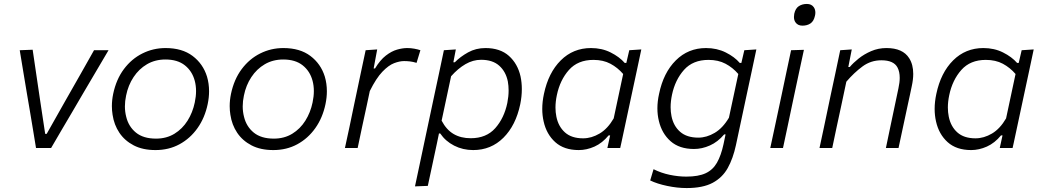

<svg xmlns="http://www.w3.org/2000/svg" viewBox="-20 -750 5288 973"><path d="M162.5 0Q155 -46.5 147 -94.5Q139 -142 131.5 -187.5L116.5 -275.5Q107.5 -330 98 -386.5Q88.5 -442.5 80 -495.5L145.5 -498Q155 -432.5 164.5 -369Q174 -305.5 184 -237L209 -71.5H216.5L310.5 -238Q348.5 -304 384.5 -368Q420.5 -432 456.5 -495.5H530Q465.5 -385.5 399.5 -274L347.5 -185Q320 -138.5 293 -92.5Q266 -46.5 239 0Z M768 10.5Q703.5 10.5 657.8 -13.2Q612 -37 585 -77.2Q558 -117.5 550.5 -168.5Q547 -190 547 -212Q547 -242.5 553.5 -274Q569 -348 608 -400Q647 -452 701.8 -479.2Q756.5 -506.5 819 -506.5Q903 -506.5 956 -466.5Q1009 -426.5 1029 -362Q1039.5 -326.5 1039.5 -287.5Q1039.5 -256 1032.5 -222.5Q1018 -153 981 -100.8Q944 -48.5 889.8 -19Q835.5 10.5 768 10.5ZM770.5 -47.5Q823.5 -47.5 864 -72.2Q904.5 -97 930.5 -138.5Q956.5 -180 967 -230.5Q973.5 -261 973.5 -288.5Q973.5 -316 967 -340.5Q954 -389.5 916.8 -419Q879.5 -448.5 818.5 -448.5Q766 -448.5 725 -424.5Q684 -400.5 656.8 -359.2Q629.5 -318 619 -265.5Q613 -237.5 613 -211Q613 -184 619.5 -158.5Q631.5 -108.5 669 -78Q706.5 -47.5 770.5 -47.5Z M1365 10.5Q1300.5 10.5 1254.8 -13.2Q1209 -37 1182 -77.2Q1155 -117.5 1147.5 -168.5Q1144 -190 1144 -212Q1144 -242.5 1150.5 -274Q1166 -348 1205 -400Q1244 -452 1298.8 -479.2Q1353.5 -506.5 1416 -506.5Q1500 -506.5 1553 -466.5Q1606 -426.5 1626 -362Q1636.5 -326.5 1636.5 -287.5Q1636.5 -256 1629.5 -222.5Q1615 -153 1578 -100.8Q1541 -48.5 1486.8 -19Q1432.5 10.5 1365 10.5ZM1367.5 -47.5Q1420.5 -47.5 1461 -72.2Q1501.5 -97 1527.5 -138.5Q1553.5 -180 1564 -230.5Q1570.5 -261 1570.5 -288.5Q1570.5 -316 1564 -340.5Q1551 -389.5 1513.8 -419Q1476.5 -448.5 1415.5 -448.5Q1363 -448.5 1322 -424.5Q1281 -400.5 1253.8 -359.2Q1226.5 -318 1216 -265.5Q1210 -237.5 1210 -211Q1210 -184 1216.5 -158.5Q1228.5 -108.5 1266 -78Q1303.5 -47.5 1367.5 -47.5Z M1728 0Q1740 -56 1751 -106.5Q1761.5 -157.5 1774.5 -219.5L1785 -269Q1795 -316.5 1807.2 -374.5Q1819.5 -432.5 1833 -495.5L1891.5 -499.5L1873.5 -403H1880.5Q1906.5 -446 1935.2 -468.2Q1964 -490.5 1992 -498.5Q2020 -506.5 2044 -506.5Q2062 -506.5 2079.8 -503.2Q2097.5 -500 2110.5 -495.5L2091 -431.5Q2072.5 -437 2057.5 -438.8Q2042.5 -440.5 2027.5 -440.5Q2005 -440.5 1977 -429.8Q1949 -419 1917.8 -386.5Q1886.5 -354 1854 -288.5L1839 -217.5Q1826 -158 1815 -106.8Q1804 -55.5 1792.5 0Z M2083 194.5Q2094.5 140 2106 86.5Q2117 33.5 2130 -27L2181.5 -269.5Q2191.5 -316.5 2204 -374.5Q2216 -432.5 2229.5 -495.5L2290 -499.5L2277.5 -434.5H2285Q2312.5 -462.5 2352 -484.5Q2391.5 -506.5 2440 -506.5Q2514.5 -506.5 2559 -466.8Q2603.5 -427 2618 -362.5Q2624.5 -331.5 2624.5 -298.5Q2624.5 -261.5 2616.5 -222Q2594 -114.5 2531.2 -52Q2468.5 10.5 2378 10.5Q2325.5 10.5 2281.5 -12Q2237.5 -34.5 2211 -73.5H2204.5L2194.5 -25Q2182 33.5 2171 85Q2160 136.5 2148 192ZM2365.5 -49.5Q2444.5 -49.5 2489.8 -100.5Q2535 -151.5 2551 -228.5Q2557.5 -261.5 2557.5 -291.5Q2557.5 -315.5 2553.5 -337.5Q2543.5 -387 2510 -417Q2476.5 -447 2418 -447Q2377 -447 2339 -425Q2301 -403 2266 -363.5L2218 -138.5Q2242.5 -92 2279 -70.8Q2315.5 -49.5 2365.5 -49.5Z M3058 0Q3061 -12.5 3063.5 -25L3072 -64H3064.5Q3032.5 -25 2992.8 -7.2Q2953 10.5 2913 10.5Q2838.5 10.5 2794 -29.5Q2749.5 -69.5 2735 -134.5Q2728 -165 2728 -198Q2728 -234.5 2736.5 -274Q2759 -381.5 2821.8 -444Q2884.5 -506.5 2975 -506.5Q3030 -506.5 3074.5 -484.2Q3119 -462 3146 -431H3154L3169 -495.5L3230 -499.5Q3217.5 -441 3206 -386.5Q3194 -331.5 3181 -270L3129 -27L3123 0ZM2935 -49Q2977.5 -49 3018.5 -73.2Q3059.5 -97.5 3090 -150L3138 -375Q3110 -407.5 3073.5 -427Q3037 -446.5 2987.5 -446.5Q2908.5 -446.5 2863.2 -395.5Q2818 -344.5 2802 -268Q2795 -235 2795 -205Q2795 -181 2799.5 -159Q2809.5 -109 2843 -79Q2876.5 -49 2935 -49Z M3459.5 203Q3412 203 3361 192.2Q3310 181.5 3275 164.5L3292 107.5Q3331 127 3374.2 136Q3417.5 145 3458 145Q3519 145 3555.8 128Q3592.5 111 3613.2 74.8Q3634 38.5 3646.5 -19L3657 -69H3650Q3617.5 -30.5 3577.5 -12.8Q3537.5 5 3497 5Q3423 5 3378.5 -34.2Q3334 -73.5 3319 -137Q3311.5 -167.5 3311.5 -201Q3311.5 -236.5 3320 -274.5Q3342 -381.5 3404.8 -444Q3467.5 -506.5 3558 -506.5Q3613 -506.5 3657.8 -484.2Q3702.5 -462 3729 -431H3737L3752 -495.5L3813 -499.5Q3800.5 -441 3789 -386.5Q3777.5 -331.5 3764 -270L3709.5 -14.5Q3695 53 3668 101.5Q3641 150 3591.5 176.5Q3542 203 3459.5 203ZM3519 -52.5Q3561 -52.5 3602 -76.8Q3643 -101 3674 -153.5L3721.5 -375Q3693.5 -407.5 3656.8 -427Q3620 -446.5 3570.5 -446.5Q3491.5 -446.5 3446.5 -396Q3401.5 -345.5 3385.5 -270Q3378.5 -236.5 3378.5 -206.5Q3378.5 -183 3383 -161Q3393 -111.5 3426.8 -82Q3460.5 -52.5 3519 -52.5Z M3883.5 0Q3895.5 -55 3906.5 -107Q3917 -158 3930.5 -219.5L3941 -269Q3955 -334.5 3966 -387.5Q3977 -440 3989 -495.5L4054 -497.5Q4041.5 -441 4030.5 -388.5Q4019.5 -336 4005 -269L3994.5 -219.5Q3981.5 -158 3970.8 -106.8Q3960 -55.5 3948 0ZM4046.5 -620Q4023 -620 4011.5 -636.5Q4003.5 -647.5 4003.5 -664Q4003.5 -671.5 4005 -680Q4011 -707.5 4028.2 -718.8Q4045.5 -730 4069 -730Q4092.5 -730 4104 -713.5Q4112 -702 4112 -686Q4112 -678.5 4110 -670Q4104 -642.5 4087.2 -631.2Q4070.5 -620 4046.5 -620Z M4133 0Q4145 -56 4156 -107.5Q4167 -159 4179.5 -219.5L4190 -269.5Q4200 -316.5 4212.5 -374.5Q4224.5 -432.5 4238 -495.5L4296.5 -499.5L4279 -410.5H4286.5Q4303.5 -431 4331.2 -453.2Q4359 -475.5 4395 -491Q4431 -506.5 4472.5 -506.5Q4555 -506.5 4587.5 -455Q4608 -423 4608 -375.5Q4608 -347 4600.5 -313Q4596 -292 4591.5 -270Q4586.5 -248 4580.5 -219.5Q4567.5 -159 4556.5 -107.5Q4545.5 -56 4533.5 0H4469.5Q4481 -56 4491.8 -107Q4502.5 -158 4515 -217L4533 -302.5Q4539.5 -332 4539.5 -355.5Q4539.5 -386.5 4528.5 -407.5Q4509.5 -444.5 4446.5 -444.5Q4393 -444.5 4350.5 -413Q4308 -381.5 4269 -336L4244 -218Q4231 -158 4220 -106.8Q4209 -55.5 4197.5 0Z M5046.5 0Q5049.5 -12.5 5052 -25L5060.5 -64H5053Q5021 -25 4981.2 -7.2Q4941.5 10.5 4901.5 10.5Q4827 10.5 4782.5 -29.5Q4738 -69.5 4723.5 -134.5Q4716.5 -165 4716.5 -198Q4716.5 -234.5 4725 -274Q4747.5 -381.5 4810.2 -444Q4873 -506.5 4963.5 -506.5Q5018.5 -506.5 5063 -484.2Q5107.5 -462 5134.5 -431H5142.5L5157.5 -495.5L5218.5 -499.5Q5206 -441 5194.5 -386.5Q5182.5 -331.5 5169.5 -270L5117.5 -27L5111.5 0ZM4923.5 -49Q4966 -49 5007 -73.2Q5048 -97.5 5078.5 -150L5126.5 -375Q5098.5 -407.5 5062 -427Q5025.5 -446.5 4976 -446.5Q4897 -446.5 4851.8 -395.5Q4806.5 -344.5 4790.5 -268Q4783.5 -235 4783.5 -205Q4783.5 -181 4788 -159Q4798 -109 4831.5 -79Q4865 -49 4923.5 -49Z"/></svg>

Font: Heraclito Light
Style: Italic
Weight: 300
Italic angle: -12°
Designer: Kostas Bartsokas (font) & Cristiano Sobral (main changes)
Foundry: Kostas Bartsokas (font) & Cristiano Sobral (main changes)
Version: Version 1.00;July 8, 2020;FontCreator 13.0.0.2655 64-bit